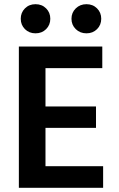

<svg xmlns="http://www.w3.org/2000/svg" viewBox="-20 -896 568 916"><path d="M149.5 -876Q180 -876 200 -856Q220 -836 220 -806.5Q220 -777 200 -757Q180 -737 149.5 -737Q119 -737 99 -757Q79 -777 79 -806.5Q79 -836 99 -856Q119 -876 149.5 -876ZM392.5 -876Q423 -876 443 -856Q463 -836 463 -806.5Q463 -777 443 -757Q423 -737 392.5 -737Q362 -737 341.5 -757Q321 -777 321 -806.5Q321 -836 341.5 -856Q362 -876 392.5 -876ZM472 0H70V-674H468V-571H197V-388H438V-286H197V-103H472Z"/></svg>

Font: Hind Colombo SemiBold
Style: Regular
Weight: 600
Designer: Jyotish Sonowal, Aditi Pimprikar
Foundry: Indian Type Foundry
Version: Version 1.000;PS 1.0;hotconv 1.0.86;makeotf.lib2.5.63406; tt